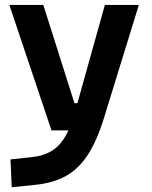

<svg xmlns="http://www.w3.org/2000/svg" viewBox="-20 -538 626 792"><path d="M28.3 234.4 23.4 119.6 112.8 109.9Q166.5 104 202.1 78.6Q237.8 53.2 262.2 0H192.4L18.6 -517.6H158.7L287.1 -112.3H299.3L412.6 -517.6H552.7L407.2 -45.9Q377.9 47.4 339.8 104.2Q301.8 161.1 249.5 189.2Q197.3 217.3 124.5 224.6Z"/></svg>

Font: Cascadia Code PL
Style: Bold
Weight: 700
Monospace: yes
Designer: Aaron Bell
Foundry: Saja Typeworks
Version: Version 2404.023; ttfautohint (v1.8.4)